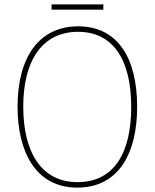

<svg xmlns="http://www.w3.org/2000/svg" viewBox="-20 -845 705 875"><path d="M451 -825H215V-801H451ZM605 -358C605 -583 515 -725 336 -725C158 -725 60 -584 60 -359C60 -154 142 10 332 10C524 10 605 -151 605 -358ZM86 -359C86 -563 168 -700 336 -700C493 -700 578 -576 578 -358C578 -148 500 -15 333 -15C168 -15 86 -152 86 -359Z"/></svg>

Font: Noto Sans Sinhala SemiCondensed Thin
Style: Regular
Weight: 100
Width: 4
Designer: Jelle Bosma - Monotype Design Team
Foundry: Monotype Imaging Inc.
Version: Version 2.006